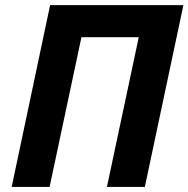

<svg xmlns="http://www.w3.org/2000/svg" viewBox="-20 -734 740 754"><path d="M548.8 0H399.9L524.9 -587.9H299.8L174.8 0H25.9L176.8 -713.9H700.2Z"/></svg>

Font: Zoram GWebM
Style: Bold Italic
Weight: 700
Italic angle: -12°
Foundry: Ascender Corporation
Version: Version 1.000